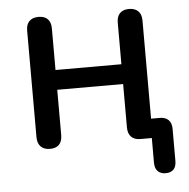

<svg xmlns="http://www.w3.org/2000/svg" viewBox="-48 -541 715 727"><g transform="rotate(-5 309.5 -178.0)"><path d="M512.1 94.3V-17.7L531.7 0H468.4Q445.9 0 433.8 -12.6Q421.7 -25.2 421.7 -48.3V-213.2H171.3V-41.1Q171.3 -17.5 159.6 -5.1Q147.8 7.3 124.7 7.3Q102.1 7.3 89.7 -5.3Q77.3 -17.9 77.3 -41.1V-446.7Q77.3 -469.9 89.7 -482.1Q102.1 -494.4 124.7 -494.4Q147.2 -494.4 159.3 -482.1Q171.3 -469.9 171.3 -446.7V-288.4H421.7V-446.7Q421.7 -469.9 433.8 -482.1Q445.9 -494.4 468.4 -494.4Q490.9 -494.4 503.3 -482.1Q515.7 -469.9 515.7 -446.7V-55L498.6 -73.3H548.4Q570.4 -73.3 582 -61.5Q593.5 -49.7 593.5 -27.7V94.3Q593.5 115.6 583 126.4Q572.4 137.3 552.8 137.3Q533.8 137.3 522.9 126.1Q512.1 115 512.1 94.3Z"/></g></svg>

Font: SN Pro Thin
Style: Regular
Weight: 200
Designer: Tobias Whetton
Foundry: Supernotes
Version: Version 1.003;Glyphs 3.3 (3324)